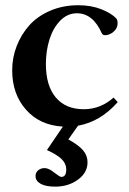

<svg xmlns="http://www.w3.org/2000/svg" viewBox="-20 -466 484 723"><path d="M187.5 236.8Q152.3 236.8 133.1 226.1Q113.8 215.3 113.8 196.8Q113.8 183.6 123.8 175.3Q133.8 167 147.9 167Q163.6 167 184.6 184.1Q205.1 200.2 210.9 200.2Q229.5 200.2 229.5 171.9Q229.5 150.4 212.2 133.3Q194.8 116.2 156.7 99.1L216.8 10.7Q129.9 5.9 77.9 -53Q25.9 -111.8 25.9 -201.2Q25.9 -249 43 -293Q60.1 -336.9 90.8 -371.1Q121.6 -405.3 169.4 -425.8Q217.3 -446.3 274.9 -446.3Q323.7 -446.3 362.3 -430.9Q400.9 -415.5 419.4 -395Q422.9 -388.2 422.9 -378.4Q422.9 -359.4 407.5 -346.4Q392.1 -333.5 376.5 -333.5Q366.2 -333.5 363.3 -340.8Q330.1 -416 269.5 -416Q233.9 -416 206.8 -388.2Q179.7 -360.4 166.3 -317.4Q152.8 -274.4 152.8 -225.1Q152.8 -143.1 190.2 -98.9Q227.5 -54.7 295.4 -54.7Q358.4 -54.7 407.7 -98.6L423.3 -81.5Q358.4 -7.8 273.9 7.3L237.3 59.1Q275.9 80.1 292.7 99.9Q309.6 119.6 309.6 145Q309.6 184.1 273.7 210.4Q237.8 236.8 187.5 236.8Z"/></svg>

Font: Elstob SemiBold
Style: Regular
Weight: 600
Designer: Peter S. Baker
Version: Version 1.015